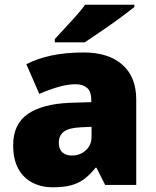

<svg xmlns="http://www.w3.org/2000/svg" viewBox="-20 -786 663 816"><path d="M336 -563Q441 -563 500 -511Q559 -459 559 -363V0H427L390 -73H386Q363 -44 338.5 -25.5Q314 -7 282 1.5Q250 10 204 10Q156 10 118 -9.5Q80 -29 58 -68.5Q36 -108 36 -169Q36 -258 97.5 -301Q159 -344 276 -349L368 -352V-360Q368 -397 350 -412.5Q332 -428 301 -428Q268 -428 228 -416.5Q188 -405 147 -387L92 -513Q140 -538 200.5 -550.5Q261 -563 336 -563ZM325 -245Q273 -243 251.5 -226.5Q230 -210 230 -180Q230 -152 245 -138.5Q260 -125 285 -125Q320 -125 344.5 -147Q369 -169 369 -204V-247ZM551 -756Q533 -742 506 -721.5Q479 -701 448 -679.5Q417 -658 388.5 -638.5Q360 -619 340 -606H213V-620Q230 -639 254 -664.5Q278 -690 302 -717Q326 -744 342 -766H551Z"/></svg>

Font: Noto Sans Khmer Black
Style: Regular
Weight: 900
Version: Version 2.003